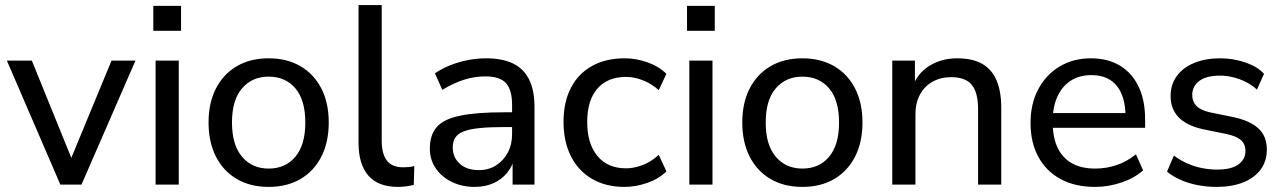

<svg xmlns="http://www.w3.org/2000/svg" viewBox="-20 -725 5040 754"><path d="M217 0 7 -487H105L274 -71H246L418 -487H512L300 0Z M582 -604V-702H691V-604ZM591 0V-487H682V0Z M1035 9Q963 9 910 -22Q857 -53 828 -110Q799 -167 799 -244Q799 -321 828 -377.5Q857 -434 910 -465Q963 -496 1035 -496Q1107 -496 1160 -465Q1213 -434 1242 -377.5Q1271 -321 1271 -244Q1271 -167 1242 -110Q1213 -53 1160 -22Q1107 9 1035 9ZM1035 -63Q1101 -63 1140 -109.5Q1179 -156 1179 -244Q1179 -332 1140 -378Q1101 -424 1035 -424Q970 -424 930.5 -378Q891 -332 891 -244Q891 -156 930.5 -109.5Q970 -63 1035 -63Z M1543 9Q1465 9 1426.5 -35.5Q1388 -80 1388 -164V-705H1479V-171Q1479 -137 1488.5 -113.5Q1498 -90 1516.5 -79Q1535 -68 1563 -68Q1574 -68 1585.5 -69Q1597 -70 1607 -73L1605 1Q1589 5 1573.5 7Q1558 9 1543 9Z M1844 9Q1794 9 1753.5 -11Q1713 -31 1690.5 -65Q1668 -99 1668 -141Q1668 -195 1695 -226Q1722 -257 1786 -270.5Q1850 -284 1958 -284H2005V-226H1960Q1902 -226 1863 -222Q1824 -218 1801 -209Q1778 -200 1768 -184.5Q1758 -169 1758 -146Q1758 -107 1785.5 -82Q1813 -57 1861 -57Q1899 -57 1928 -75.5Q1957 -94 1974 -125.5Q1991 -157 1991 -198V-313Q1991 -372 1967 -398.5Q1943 -425 1886 -425Q1844 -425 1802.5 -412Q1761 -399 1717 -372L1688 -437Q1714 -455 1747.5 -468.5Q1781 -482 1817.5 -489Q1854 -496 1888 -496Q1953 -496 1995 -475.5Q2037 -455 2058 -412.5Q2079 -370 2079 -304V0H1993V-111H2002Q1994 -74 1972 -47Q1950 -20 1917.5 -5.5Q1885 9 1844 9Z M2433 9Q2359 9 2305 -22.5Q2251 -54 2222 -111.5Q2193 -169 2193 -247Q2193 -324 2222 -380Q2251 -436 2305 -466Q2359 -496 2433 -496Q2479 -496 2523.5 -480Q2568 -464 2597 -435L2567 -371Q2538 -397 2504 -410Q2470 -423 2439 -423Q2366 -423 2326 -377Q2286 -331 2286 -246Q2286 -161 2326 -112.5Q2366 -64 2439 -64Q2470 -64 2504 -77Q2538 -90 2567 -117L2597 -52Q2568 -23 2522.5 -7Q2477 9 2433 9Z M2678 -604V-702H2787V-604ZM2687 0V-487H2778V0Z M3131 9Q3059 9 3006 -22Q2953 -53 2924 -110Q2895 -167 2895 -244Q2895 -321 2924 -377.5Q2953 -434 3006 -465Q3059 -496 3131 -496Q3203 -496 3256 -465Q3309 -434 3338 -377.5Q3367 -321 3367 -244Q3367 -167 3338 -110Q3309 -53 3256 -22Q3203 9 3131 9ZM3131 -63Q3197 -63 3236 -109.5Q3275 -156 3275 -244Q3275 -332 3236 -378Q3197 -424 3131 -424Q3066 -424 3026.5 -378Q2987 -332 2987 -244Q2987 -156 3026.5 -109.5Q3066 -63 3131 -63Z M3484 0V-487H3573V-381H3562Q3583 -438 3630.5 -467Q3678 -496 3739 -496Q3798 -496 3836 -475Q3874 -454 3893 -410.5Q3912 -367 3912 -302V0H3821V-297Q3821 -340 3810 -368Q3799 -396 3775.5 -409Q3752 -422 3716 -422Q3674 -422 3642 -404Q3610 -386 3592.5 -353Q3575 -320 3575 -276V0Z M4281 9Q4202 9 4145.5 -21.5Q4089 -52 4058 -108.5Q4027 -165 4027 -242Q4027 -318 4057.5 -375Q4088 -432 4141.5 -464Q4195 -496 4264 -496Q4331 -496 4378.5 -467Q4426 -438 4451.5 -384.5Q4477 -331 4477 -256V-223H4098V-281H4417L4400 -267Q4400 -345 4366 -387.5Q4332 -430 4266 -430Q4218 -430 4184 -407.5Q4150 -385 4132 -344.5Q4114 -304 4114 -251V-245Q4114 -185 4133.5 -144.5Q4153 -104 4190 -83.5Q4227 -63 4281 -63Q4324 -63 4364.5 -76.5Q4405 -90 4441 -119L4469 -56Q4436 -26 4384.5 -8.5Q4333 9 4281 9Z M4758 9Q4720 9 4683.5 2Q4647 -5 4616.5 -18.5Q4586 -32 4563 -51L4590 -114Q4614 -96 4642 -83.5Q4670 -71 4700 -65Q4730 -59 4760 -59Q4815 -59 4843 -79Q4871 -99 4871 -132Q4871 -160 4852.5 -175.5Q4834 -191 4795 -199L4702 -218Q4640 -232 4608.5 -264.5Q4577 -297 4577 -348Q4577 -393 4601.5 -426.5Q4626 -460 4670 -478Q4714 -496 4771 -496Q4805 -496 4837 -489Q4869 -482 4897 -469Q4925 -456 4944 -435L4916 -373Q4897 -391 4873 -403Q4849 -415 4823 -421.5Q4797 -428 4771 -428Q4717 -428 4689.5 -407Q4662 -386 4662 -352Q4662 -326 4678.5 -309Q4695 -292 4731 -284L4824 -265Q4889 -251 4922 -220.5Q4955 -190 4955 -138Q4955 -92 4930.5 -59Q4906 -26 4861.5 -8.5Q4817 9 4758 9Z"/></svg>

Font: Nunito Sans 12pt ExtraLight 12pt Medium
Style: Regular
Weight: 500
Version: Version 3.101;gftools[0.9.27]